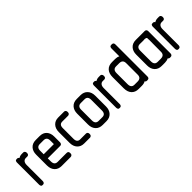

<svg xmlns="http://www.w3.org/2000/svg" viewBox="76 -970 1536 1536"><g transform="rotate(-45 843.5 -202.5)"><path d="M95 -248Q80 -248 70.5 -236.5Q61 -225 61 -203V-21Q61 -13 56.5 -6.5Q52 0 43 0H37Q27 0 23.5 -7.5Q20 -15 20 -21V-274Q20 -280 23.5 -287Q27 -294 37 -294H43Q55 -294 59 -284Q66 -288 75 -291Q84 -294 96 -294H113Q121 -294 126 -287.5Q131 -281 131 -274V-268Q131 -258 125.5 -253Q120 -248 113 -248Z M218 -122V-87Q218 -46 254 -46H355Q375 -46 375 -26V-20Q375 -10 368.5 -5Q362 0 355 0H254Q216 0 194.5 -23.5Q173 -47 173 -86V-208Q173 -247 194.5 -270.5Q216 -294 254 -294H297Q336 -294 357 -270.5Q378 -247 378 -208V-143Q378 -136 373.5 -129Q369 -122 359 -122ZM254 -248Q218 -248 218 -208V-168H333V-208Q333 -248 297 -248Z M508 0Q472 0 450.5 -23.5Q429 -47 429 -86V-208Q429 -247 450.5 -270.5Q472 -294 508 -294H574Q583 -294 588 -288Q593 -282 593 -274V-268Q593 -258 586.5 -253Q580 -248 574 -248H508Q474 -248 474 -208V-87Q474 -46 508 -46H574Q583 -46 588 -40Q593 -34 593 -26V-20Q593 -10 586.5 -5Q580 0 574 0Z M718 0Q680 0 658.5 -23.5Q637 -47 637 -86V-208Q637 -247 658.5 -270.5Q680 -294 718 -294H760Q797 -294 819 -270.5Q841 -247 841 -208V-86Q841 -47 819 -23.5Q797 0 760 0ZM795 -208Q795 -248 760 -248H718Q682 -248 682 -208V-87Q682 -46 718 -46H760Q795 -46 795 -87Z M966 -248Q951 -248 941.5 -236.5Q932 -225 932 -203V-21Q932 -13 927.5 -6.5Q923 0 914 0H908Q898 0 894.5 -7.5Q891 -15 891 -21V-274Q891 -280 894.5 -287Q898 -294 908 -294H914Q926 -294 930 -284Q937 -288 946 -291Q955 -294 967 -294H984Q992 -294 997 -287.5Q1002 -281 1002 -274V-268Q1002 -258 996.5 -253Q991 -248 984 -248Z M1219 0Q1206 0 1202 -10Q1185 0 1161 0H1125Q1087 0 1065.5 -23.5Q1044 -47 1044 -89V-215Q1044 -257 1065.5 -280Q1087 -303 1125 -303H1161Q1183 -303 1200 -294V-384Q1200 -391 1204 -398Q1208 -405 1219 -405H1225Q1245 -405 1245 -384V-21Q1245 0 1225 0ZM1200 -217Q1200 -256 1160 -256H1125Q1089 -256 1089 -215V-90Q1089 -48 1125 -48H1160Q1200 -48 1200 -86Z M1480 0Q1467 0 1463 -9Q1443 0 1422 0H1386Q1348 0 1326.5 -23.5Q1305 -47 1305 -86V-208Q1305 -247 1326.5 -270.5Q1348 -294 1386 -294H1486Q1496 -294 1501 -288Q1506 -282 1506 -274V-21Q1506 -12 1501 -6Q1496 0 1486 0ZM1462 -217Q1462 -226 1461 -227V-233Q1462 -237 1459.5 -242Q1457 -247 1445 -248Q1444 -249 1440 -249Q1437 -249 1436 -248Q1432 -248 1421.5 -247.5Q1411 -247 1386 -248Q1350 -248 1350 -208V-87Q1350 -46 1386 -46H1421Q1461 -46 1461 -84Q1461 -148 1461.5 -177Q1462 -206 1462 -217Z M1632 -248Q1617 -248 1607.5 -236.5Q1598 -225 1598 -203V-21Q1598 -13 1593.5 -6.5Q1589 0 1580 0H1574Q1564 0 1560.5 -7.5Q1557 -15 1557 -21V-274Q1557 -280 1560.5 -287Q1564 -294 1574 -294H1580Q1592 -294 1596 -284Q1603 -288 1612 -291Q1621 -294 1633 -294H1650Q1658 -294 1663 -287.5Q1668 -281 1668 -274V-268Q1668 -258 1662.5 -253Q1657 -248 1650 -248Z"/></g></svg>

Font: Chathura
Style: ExtraBold
Weight: 800
Designer: Appaji Ambarisha Darbha
Foundry: Aditya Fonts
Version: Version 1.001 2016